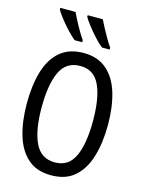

<svg xmlns="http://www.w3.org/2000/svg" viewBox="-138 -1025 840 1116"><g transform="rotate(15 281.5 -467.0)"><path d="M281 10Q194 10 140.5 -37.5Q87 -85 62.5 -168Q38 -251 38 -358Q38 -471 63.5 -553.5Q89 -636 143 -681Q197 -726 282 -726Q368 -726 422 -679Q476 -632 501 -549Q526 -466 526 -359Q526 -251 501 -167.5Q476 -84 422.5 -37Q369 10 281 10ZM283 -68Q365 -68 400.5 -143.5Q436 -219 436 -358Q436 -497 400.5 -572.5Q365 -648 283 -648Q198 -648 162.5 -571.5Q127 -495 127 -358Q127 -220 163.5 -144Q200 -68 283 -68ZM376 -784Q354 -801 328 -829.5Q302 -858 279.5 -887Q257 -916 247 -934V-944H338Q348 -923 362.5 -896Q377 -869 392.5 -842Q408 -815 422 -796V-784ZM211 -784Q189 -802 163 -830Q137 -858 114.5 -887Q92 -916 82 -934V-944H174Q191 -908 213.5 -867Q236 -826 257 -796V-784Z"/></g></svg>

Font: Noto Sans Mono SemiCondensed
Style: Regular
Weight: 400
Width: 4
Designer: Monotype Design Team
Foundry: Monotype Imaging Inc.
Version: Version 2.014